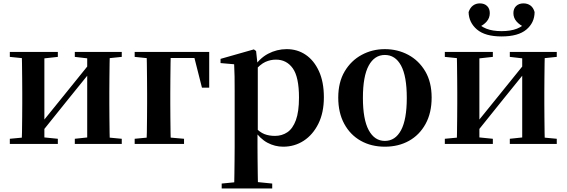

<svg xmlns="http://www.w3.org/2000/svg" viewBox="-20 -838 3300 1118"><path d="M37.2 0V-29.9L146 -40.2H214.4L316.8 -29.9V0ZM415.6 0V-29.9L512.5 -40.2H580.3L689 -29.9V0ZM105.9 0Q107.6 -25.5 108.1 -67.4Q108.6 -109.4 109.1 -154.7Q109.6 -200 109.6 -234.8V-301.2Q109.6 -335.7 109.1 -381Q108.6 -426.4 108.1 -468.7Q107.6 -511 105.9 -535.7H238.4V0ZM209.7 -51.6 161.4 -77.8H186.4L345.6 -274.4L516 -485.4L563.7 -460.9H539.5L375.2 -257.7ZM487.8 0V-535.7H619.6Q618.6 -511 618.1 -468.7Q617.6 -426.4 617.1 -381Q616.6 -335.7 616.6 -301.2V-234.8Q616.6 -200 617.1 -154.7Q617.6 -109.4 618.1 -67.4Q618.6 -25.5 619.6 0ZM37.2 -506.8V-535.7H316.8V-506.8L214.7 -495.5H147ZM415.6 -506.8V-535.7H689V-506.8L580.5 -495.5H512.8Z M832.9 0Q834.6 -25.5 835.1 -67.4Q835.6 -109.4 836.1 -154.7Q836.6 -200 836.6 -234.8V-292.5Q836.6 -331.7 836.1 -378.5Q835.6 -425.4 835.1 -468.2Q834.6 -511 832.9 -535.7H974.6Q973.6 -511 973.1 -468.2Q972.6 -425.4 972.1 -378.5Q971.6 -331.7 971.6 -292.5V-234.8Q971.6 -200 972.1 -154.7Q972.6 -109.4 973.1 -67.4Q973.6 -25.5 974.6 0ZM903.9 -500.4V-535.7H1198.2L1198.2 -327.4H1156L1105.4 -527.4L1140 -500.4ZM764.2 0V-29.9L872.7 -40.2H934.3L1051.6 -29.9V0ZM764.2 -506.8V-535.7H903.9V-495.5H874Z M1270.9 259.3V230.8L1380 220.1H1459.4L1565.1 230.8V259.3ZM1343.4 259.3Q1344.4 217.3 1344.9 174.2Q1345.4 131 1345.9 89.9Q1346.4 48.8 1346.4 13.8V-308.7Q1346.4 -358.5 1345.9 -393Q1345.4 -427.5 1343.4 -463.8L1264.2 -470.7V-495.2L1458.2 -550.4L1471.2 -540.9L1479.8 -460.8L1481.1 -455V-75.6L1479.4 -63V13Q1479.4 47.8 1479.9 89.3Q1480.4 130.8 1480.9 174Q1481.4 217.3 1482.4 259.3ZM1629.1 16.2Q1581 16.2 1537.7 -6.7Q1494.4 -29.6 1458.3 -82.3H1446.1L1464.6 -97.8Q1492.5 -67.8 1519.5 -57.3Q1546.6 -46.7 1581.1 -46.7Q1621.7 -46.7 1653.3 -67.9Q1684.8 -89.1 1702.9 -138.2Q1721 -187.4 1721 -270.1Q1721 -389.4 1684.9 -440.1Q1648.8 -490.8 1586.6 -490.8Q1555.3 -490.8 1525.4 -477.5Q1495.5 -464.2 1458 -421.1L1443.1 -437.5H1451.5Q1489.3 -497.6 1540.7 -524.8Q1592.1 -551.9 1649.6 -551.9Q1711.4 -551.9 1759.9 -519.1Q1808.5 -486.2 1837.2 -423.5Q1865.9 -360.9 1865.9 -271.4Q1865.9 -182.3 1834 -117.9Q1802.1 -53.5 1748.7 -18.6Q1695.3 16.2 1629.1 16.2Z M2221 16.2Q2141.7 16.2 2080.5 -18.3Q2019.3 -52.8 1984.5 -117Q1949.6 -181.2 1949.6 -269.8Q1949.6 -359.1 1986.8 -422Q2024 -484.9 2085.9 -518.4Q2147.8 -551.9 2221 -551.9Q2295.1 -551.9 2357.1 -518.8Q2419 -485.6 2456.2 -422.7Q2493.4 -359.8 2493.4 -269.8Q2493.4 -180.5 2458 -116.3Q2422.6 -52 2361.4 -17.9Q2300.2 16.2 2221 16.2ZM2221 -17.5Q2282 -17.5 2315.4 -80.1Q2348.7 -142.6 2348.7 -268.1Q2348.7 -394.2 2315.4 -456.1Q2282 -518 2221 -518Q2160.7 -518 2127 -456.1Q2093.2 -394.2 2093.2 -268.1Q2093.2 -142.6 2127 -80.1Q2160.7 -17.5 2221 -17.5Z M2900.6 -625.8Q2804.8 -625.8 2757.3 -666.3Q2709.9 -706.8 2708.6 -767.8Q2717.5 -793.6 2734.5 -805.9Q2751.5 -818.3 2774 -818.3Q2800.5 -818.3 2816.3 -803Q2832 -787.8 2832 -761.5Q2832 -733.7 2813.9 -712.7Q2795.9 -691.8 2766.8 -679.3L2746.9 -717.1Q2776.2 -685.1 2812.2 -670.9Q2848.3 -656.7 2900.6 -656.7Q2953.5 -656.7 2989.8 -670.9Q3026.1 -685.1 3054.6 -717.1L3035.4 -679.3Q3006.4 -691.8 2988 -712.7Q2969.5 -733.7 2969.5 -761.5Q2969.5 -787.8 2985.6 -803Q3001.7 -818.3 3028 -818.3Q3051.8 -818.3 3068.8 -805.9Q3085.7 -793.6 3092.9 -767.8Q3092.7 -706.1 3045.1 -665.9Q2997.4 -625.8 2900.6 -625.8ZM2570.2 0V-29.9L2679 -40.2H2747.4L2849.8 -29.9V0ZM2948.6 0V-29.9L3045.5 -40.2H3113.3L3222 -29.9V0ZM2638.9 0Q2640.6 -25.5 2641.1 -67.4Q2641.6 -109.4 2642.1 -154.7Q2642.6 -200 2642.6 -234.8V-301.2Q2642.6 -335.7 2642.1 -381Q2641.6 -426.4 2641.1 -468.7Q2640.6 -511 2638.9 -535.7H2771.4V0ZM2742.7 -51.6 2694.4 -77.8H2719.4L2878.6 -274.4L3049 -485.4L3096.7 -460.9H3072.5L2908.2 -257.7ZM3020.8 0V-535.7H3152.6Q3151.6 -511 3151.1 -468.7Q3150.6 -426.4 3150.1 -381Q3149.6 -335.7 3149.6 -301.2V-234.8Q3149.6 -200 3150.1 -154.7Q3150.6 -109.4 3151.1 -67.4Q3151.6 -25.5 3152.6 0ZM2570.2 -506.8V-535.7H2849.8V-506.8L2747.7 -495.5H2680ZM2948.6 -506.8V-535.7H3222V-506.8L3113.5 -495.5H3045.8Z"/></svg>

Font: Noto Serif KR ExtraLight
Style: Regular
Weight: 200
Designer: Ryoko NISHIZUKA 西塚涼子 (kana & ideographs); Frank Grießhammer (Latin, Greek & Cyrillic); Wenlong ZHANG 张文龙 (bopomofo); San
Foundry: Adobe
Version: Version 2.002-H1;hotconv 1.1.0;makeotfexe 2.6.0